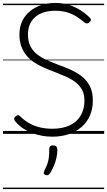

<svg xmlns="http://www.w3.org/2000/svg" viewBox="-20 -910 728 1305"><path d="M335 19Q300 19 264.5 12.5Q229 6 195.5 -7Q162 -20 133.5 -39.5Q105 -59 84 -85Q76 -95 76 -102.5Q76 -110 85 -118Q95 -127 102 -127.5Q109 -128 122 -115Q146 -91 178.5 -72.5Q211 -54 250.5 -44.5Q290 -35 335 -35Q386 -35 426.5 -47.5Q467 -60 495 -84.5Q523 -109 538.5 -145Q554 -181 554 -226Q554 -270 537.5 -300Q521 -330 493 -351.5Q465 -373 428.5 -389Q392 -405 351 -421Q316 -434 281.5 -449Q247 -464 216.5 -483.5Q186 -503 162.5 -530Q139 -557 125.5 -593Q112 -629 112 -677Q112 -727 131 -766.5Q150 -806 183.5 -833.5Q217 -861 261 -875.5Q305 -890 355 -890Q408 -890 450.5 -876Q493 -862 527.5 -840Q562 -818 589 -791Q598 -783 598 -775.5Q598 -768 589 -760Q580 -751 572 -750.5Q564 -750 554 -757Q527 -781 497.5 -799Q468 -817 433 -827Q398 -837 355 -837Q312 -837 277.5 -826Q243 -815 219 -794Q195 -773 182.5 -743.5Q170 -714 170 -676Q170 -630 186 -597.5Q202 -565 230 -542.5Q258 -520 294.5 -503.5Q331 -487 370 -472Q413 -457 456 -438Q499 -419 534 -392.5Q569 -366 590 -326Q611 -286 611 -227Q611 -171 591.5 -125.5Q572 -80 535.5 -48Q499 -16 448.5 1.5Q398 19 335 19ZM289 279Q279 275 277.5 268.5Q276 262 282 249Q295 223 302 203.5Q309 184 312 160.5Q315 137 315 102Q315 91 320.5 84.5Q326 78 340 78Q355 78 362.5 86Q370 94 370 106Q370 133 364 161Q358 189 347 215.5Q336 242 321 266Q314 276 307.5 279.5Q301 283 289 279ZM0 365H688V375H0ZM0 -20H688V0H0ZM0 -505H688V-500H0ZM0 -885H688V-875H0Z"/></svg>

Font: Playwrite IT Moderna Guides
Style: Regular
Weight: 400
Designer: Veronika Burian, José Scaglione
Foundry: TypeTogether
Version: Version 1.003